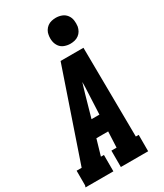

<svg xmlns="http://www.w3.org/2000/svg" viewBox="-252 -1066 988 1157"><g transform="rotate(-30 242.5 -487.5)"><path d="M-15 0 -11 -12V-114H24L236 -735H395L401 -114H421V0H231V-114H267L272 -224H190L158 -114H179V0ZM277 -338 284 -490Q285 -507 285.5 -524.5Q286 -542 286 -560Q281 -543 275.5 -525.5Q270 -508 265 -490L222 -338ZM340 -795Q319 -795 299 -802.5Q279 -810 267 -826.5Q255 -843 251.5 -864Q248 -885 252 -907Q254 -922 262 -935.5Q270 -949 282.5 -958.5Q295 -968 310.5 -971.5Q326 -975 340 -975Q362 -975 381.5 -967.5Q401 -960 413.5 -943.5Q426 -927 429 -906Q432 -885 429 -863Q426 -848 418.5 -834.5Q411 -821 398 -811.5Q385 -802 370 -798.5Q355 -795 340 -795Z"/></g></svg>

Font: Iosevka Slab Heavy Oblique
Style: Regular
Weight: 900
Italic angle: -9°
Monospace: yes
Designer: Belleve Invis
Foundry: Belleve Invis
Version: Version 11.1.1; ttfautohint (v1.8.3)